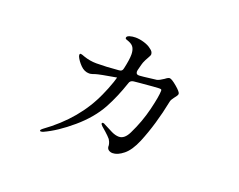

<svg xmlns="http://www.w3.org/2000/svg" viewBox="-99 -764 1198 962"><g transform="rotate(20 500.0 -283.5)"><path d="M775 -394Q775 -388 768.5 -379.5Q762 -371 759 -367Q748 -353 746 -343Q720 -213 677 -109Q653 -52 622 -27Q591 -2 565 -2Q553 -2 544 -8Q535 -14 534 -27V-33Q534 -36 532 -42Q530 -50 525 -58L523 -62Q512 -75 494 -91Q476 -107 471 -111Q463 -119 463 -123Q463 -128 469 -128Q475 -128 480 -124Q506 -110 527 -100Q548 -90 566 -90Q596 -90 616 -131Q651 -202 669 -276Q687 -350 687 -379Q687 -384 684.5 -385.5Q682 -387 673 -387Q660 -387 572 -379L542 -376Q523 -374 519 -357Q493 -279 458 -214Q418 -141 343.5 -77.5Q269 -14 203 16Q196 19 190 19Q185 19 185 16Q185 10 195 3Q352 -110 420 -266Q434 -296 449 -339Q458 -366 456 -366Q455 -365 453 -365Q370 -351 350 -345Q345 -343 335 -340Q325 -337 318 -337Q292 -337 271.5 -358Q251 -379 242 -399L240 -407Q240 -415 246 -415Q249 -415 255 -413Q261 -411 266 -409Q300 -397 335 -397Q386 -397 452 -403Q471 -403 474 -422Q485 -471 485 -498Q485 -519 477.5 -533.5Q470 -548 449 -556Q445 -558 439.5 -559.5Q434 -561 432 -563Q430 -565 430 -568Q430 -577 444.5 -581.5Q459 -586 476 -586Q498 -586 522.5 -578.5Q547 -571 561 -559Q578 -548 578 -533Q578 -527 569 -512Q560 -497 553 -480Q551 -476 541 -436Q540 -433 540 -428Q540 -420 545 -416Q550 -412 560 -413Q574 -415 582 -415Q636 -421 648 -423Q661 -426 683 -441Q698 -453 706 -453Q717 -453 746 -428.5Q775 -404 775 -394Z"/></g></svg>

Font: Shippori Mincho B1 Medium
Style: Regular
Weight: 500
Designer: FONTDASU
Foundry: FONTDASU / Google Inc. / but / Adobe
Version: Version 3.110; ttfautohint (v1.8.3)